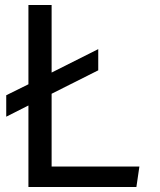

<svg xmlns="http://www.w3.org/2000/svg" viewBox="-20 -750 640 770"><path d="M5 -282V-368L94 -412V-730H187V-459L374 -553V-468L187 -374V-82H539L527 0H94V-327Z"/></svg>

Font: Moralerspace Krypton JPDOC
Style: Regular
Weight: 400
Version: v0.0.6; ttfautohint (v1.8.4.7-5d5b-dirty) -l 6 -r 45 -G 200 